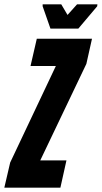

<svg xmlns="http://www.w3.org/2000/svg" viewBox="-46 -867 470 887"><path d="M-26 0 1 -116 212 -562H95L124 -688H379L353 -572L140 -126H261L233 0ZM187 -735 151 -838V-847H237L266 -798L310 -847H404L403 -838L316 -735Z"/></svg>

Font: Saira Ultra Condensed Black
Style: Italic
Weight: 900
Width: 1
Italic angle: -12°
Designer: Hector Gatti with collaboration of the Omnibus-Type team
Foundry: Omnibus-Type
Version: Version 1.001; ttfautohint (v1.8)